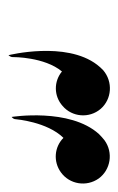

<svg xmlns="http://www.w3.org/2000/svg" viewBox="67 -873 280 454"><g transform="rotate(90 207.0 -646.0)"><path d="M256.5 -533.5C259.5 -536 262 -539 262 -544C262 -544 268 -617.5 306 -656C327.5 -634.5 362 -631.5 387.5 -650C416 -670.5 422.5 -710.5 402 -739.5C381.5 -767.5 341 -774.5 311.5 -753C307.5 -750 301 -744 297 -740C234.5 -671 256.5 -533.5 256.5 -533.5ZM110.5 -526C113 -529 115.5 -532.5 115 -537.5C115 -537.5 114.5 -611 149 -652.5C172.5 -633 207 -633 230.5 -654C257 -676.5 260.5 -717 237.5 -744C214.5 -770.5 173.5 -773.5 146 -750C142 -746.5 136.5 -740 133 -735.5C76.5 -661.5 110.5 -526 110.5 -526Z"/></g></svg>

Font: Beautique Display Italic
Style: Regular
Weight: 400
Italic angle: -12°
Designer: Nhat-Quang Ngo
Version: Version 1.100;Glyphs 3.2.3 (3260)